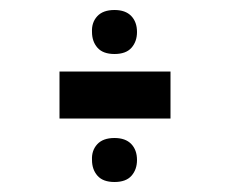

<svg xmlns="http://www.w3.org/2000/svg" viewBox="-20 -415 460 384"><path d="M99 -178V-272H321V-178ZM209 -307Q186 -307 175 -319.5Q164 -332 164 -351Q163 -370 174.5 -382.5Q186 -395 209 -395Q231 -395 242.5 -383Q254 -371 254 -351Q254 -332 243 -319.5Q232 -307 209 -307ZM209 -51Q186 -51 175 -63.5Q164 -76 164 -95Q163 -114 174.5 -126.5Q186 -139 209 -139Q231 -139 242.5 -127Q254 -115 254 -95Q254 -76 243 -63.5Q232 -51 209 -51Z"/></svg>

Font: Darker Grotesque Black
Style: Regular
Weight: 900
Designer: Gabriel Lam
Foundry: TypeRant
Version: Version 1.000;gftools[0.9.28]